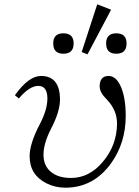

<svg xmlns="http://www.w3.org/2000/svg" viewBox="-20 -850 641 886"><path d="M48.8 -410.6Q112.3 -499.5 168.9 -499.5Q256.8 -499.5 256.8 -390.6Q256.8 -335.4 215.8 -256.3Q180.7 -188 180.7 -136.7Q180.7 -86.4 212.9 -58.6Q247.1 -28.8 307.6 -28.8Q391.1 -28.8 453.1 -101.6Q520 -179.7 520 -280.8Q520 -341.8 473.1 -390.6Q439.9 -423.3 439.9 -450.7Q439.9 -499.5 481 -499.5Q513.2 -499.5 534.2 -457.5Q560.1 -405.8 560.1 -314.5Q560.1 -191.9 494.1 -98.6Q412.6 16.1 281.7 16.1Q234.9 16.1 194.8 -3.9Q116.7 -43 116.7 -128.9Q116.7 -187 163.6 -276.9Q198.7 -343.8 198.7 -395.5Q198.7 -453.6 156.7 -453.6Q115.7 -453.6 66.9 -395.5ZM272.5 -696.3Q319.8 -696.3 319.8 -649.4Q319.8 -602.1 272.5 -602.1Q225.6 -602.1 225.6 -649.4Q225.6 -696.3 272.5 -696.3ZM516.6 -696.3Q564 -696.3 564 -649.4Q564 -602.1 516.6 -602.1Q469.7 -602.1 469.7 -649.4Q469.7 -696.3 516.6 -696.3ZM428.7 -830.1 492.7 -805.2 383.8 -599.1 356.9 -609.9Z"/></svg>

Font: I.MingCP
Style: Regular
Weight: 400
Designer: I.Font Project
Version: Version 8.000; Sep 06, 2022